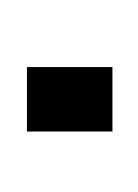

<svg xmlns="http://www.w3.org/2000/svg" viewBox="0 -106 105 146"><g transform="rotate(-90 53.0 -32.5)"><path d="M26.5 -65V0H75.5V-65Z"/></g></svg>

Font: Anybody UltraCondensed Light
Style: Regular
Weight: 300
Width: 1
Version: Version 1.113;gftools[0.9.25]